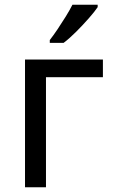

<svg xmlns="http://www.w3.org/2000/svg" viewBox="-20 -786 473 806"><path d="M412 -536V-462H173V0H85V-536ZM390 -756Q378 -738 353 -709.5Q328 -681 299.5 -652.5Q271 -624 247 -606H189V-618Q204 -637 221.5 -663Q239 -689 256 -716.5Q273 -744 284 -766H390Z"/></svg>

Font: Noto Sans
Style: Regular
Weight: 400
Designer: Monotype Design Team
Foundry: Monotype Imaging Inc.
Version: Version 2.007